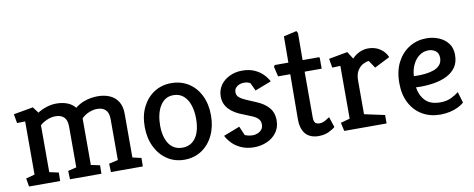

<svg xmlns="http://www.w3.org/2000/svg" viewBox="-60 -939 2988 1210"><g transform="rotate(-10 1434.0 -334.0)"><path d="M44 0 35 -53 91 -68V-408L39 -407L29 -465L154 -487L183 -448Q207 -464 239.5 -474.5Q272 -485 303 -485Q341 -485 372 -473.5Q403 -462 423 -437Q450 -458 476 -468Q502 -478 525.5 -481.5Q549 -485 567 -485Q612 -485 645.5 -470Q679 -455 698 -424.5Q717 -394 717 -347V-67L773 -54L772 0H568L566 -54L624 -67V-329Q624 -369 605 -388Q586 -407 551 -407Q525 -407 497.5 -395.5Q470 -384 451 -364V-66L508 -54L507 0H306L304 -54L358 -67V-329Q358 -369 339 -388Q320 -407 285 -407Q255 -407 227 -394Q199 -381 185 -367V-67L244 -54L243 0Z M1039 4Q977 4 929 -28Q881 -60 854 -116Q827 -172 827 -243Q827 -317 855 -371.5Q883 -426 930.5 -456Q978 -486 1039 -486Q1101 -486 1149 -455.5Q1197 -425 1224 -370Q1251 -315 1251 -243Q1251 -171 1224 -115Q1197 -59 1149 -27.5Q1101 4 1039 4ZM1039 -73Q1077 -73 1103 -93.5Q1129 -114 1142 -151Q1155 -188 1155 -238Q1155 -287 1142 -326Q1129 -365 1103 -387Q1077 -409 1039 -409Q1010 -409 988.5 -395.5Q967 -382 952.5 -357.5Q938 -333 931 -301.5Q924 -270 924 -234Q924 -185 937.5 -148.5Q951 -112 976.5 -92.5Q1002 -73 1039 -73Z M1485 3Q1439 3 1403 -13Q1367 -29 1344 -53.5Q1321 -78 1310 -101L1414 -141L1439 -83Q1444 -81 1457.5 -77Q1471 -73 1491 -73Q1504 -73 1519.5 -79Q1535 -85 1546 -97.5Q1557 -110 1557 -131Q1557 -153 1543.5 -167Q1530 -181 1507 -190.5Q1484 -200 1457 -211Q1395 -233 1363.5 -267Q1332 -301 1332 -348Q1332 -389 1353.5 -420Q1375 -451 1412 -468.5Q1449 -486 1492 -486Q1539 -486 1572.5 -470.5Q1606 -455 1627.5 -432Q1649 -409 1659 -388L1555 -348L1531 -399Q1528 -401 1518 -405Q1508 -409 1490 -409Q1475 -409 1461 -403.5Q1447 -398 1437.5 -387Q1428 -376 1428 -358Q1428 -339 1442.5 -326Q1457 -313 1484 -301.5Q1511 -290 1546 -275Q1596 -255 1624.5 -222.5Q1653 -190 1653 -140Q1653 -94 1628.5 -61.5Q1604 -29 1565.5 -13Q1527 3 1485 3Z M1896 4Q1864 4 1839 -9Q1814 -22 1800 -50.5Q1786 -79 1786 -123L1788 -411H1710L1695 -475L1702 -485H1789L1790 -653L1873 -672L1881 -658L1880 -485H1984Q1989 -485 1989 -479V-411H1880V-121Q1880 -92 1889.5 -83Q1899 -74 1917 -74Q1936 -74 1955 -85Q1974 -96 1982 -102L2004 -35Q1991 -23 1963 -9.5Q1935 4 1896 4Z M2061 0 2049 -54 2108 -70V-408L2056 -406L2046 -464L2166 -486L2196 -439Q2217 -462 2244.5 -474Q2272 -486 2298 -486Q2342 -486 2374 -465Q2406 -444 2421 -409L2322 -359L2290 -407Q2275 -407 2254 -396.5Q2233 -386 2217.5 -362Q2202 -338 2202 -298V-82L2332 -54V0Z M2677 4Q2612 4 2562 -25Q2512 -54 2483.5 -108Q2455 -162 2455 -236Q2455 -315 2484.5 -370.5Q2514 -426 2563 -455.5Q2612 -485 2672 -485Q2713 -485 2749.5 -470Q2786 -455 2809 -425.5Q2832 -396 2832 -351Q2832 -304 2810.5 -273Q2789 -242 2753 -224Q2717 -206 2673 -198.5Q2629 -191 2584 -191L2554 -192Q2561 -141 2593 -106.5Q2625 -72 2690 -72Q2729 -72 2758.5 -86Q2788 -100 2808 -117L2829 -46Q2815 -33 2792 -21.5Q2769 -10 2739.5 -3Q2710 4 2677 4ZM2553 -264 2578 -263Q2601 -263 2628.5 -266Q2656 -269 2680.5 -277.5Q2705 -286 2720.5 -303.5Q2736 -321 2736 -349Q2736 -380 2716 -394Q2696 -408 2672 -408Q2638 -408 2612 -388.5Q2586 -369 2570.5 -336Q2555 -303 2553 -264Z"/></g></svg>

Font: Kreon Light
Style: Regular
Weight: 400
Version: Version 2.002